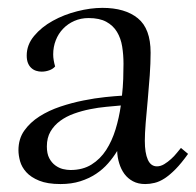

<svg xmlns="http://www.w3.org/2000/svg" viewBox="-20 -458 498 488"><path d="M26.9 -76.2Q26.9 -105 41.7 -126Q56.6 -147 80.3 -162.1Q104 -177.2 133.3 -187Q162.6 -196.8 191.9 -202.6Q221.2 -208.5 247.3 -211.2Q273.4 -213.9 290 -214.8Q292.5 -236.8 293.2 -257.3Q293.9 -277.8 293.9 -295.9Q293.9 -318.8 290.5 -339.8Q287.1 -360.8 277.3 -377Q267.6 -393.1 250.2 -402.6Q232.9 -412.1 205.1 -412.1Q185.5 -412.1 168.9 -404.8Q152.3 -397.5 140.4 -385Q128.4 -372.6 121.8 -355.7Q115.2 -338.9 115.2 -319.8Q115.2 -312.5 116.5 -304.9Q117.7 -297.4 120.1 -289.1Q114.7 -282.7 105.2 -279.3Q95.7 -275.9 85.9 -275.9Q78.6 -275.9 71.8 -278.1Q64.9 -280.3 59.6 -285.2Q54.2 -290 51 -297.9Q47.9 -305.7 47.9 -316.9Q47.9 -344.2 66.7 -366.7Q85.4 -389.2 114 -405Q142.6 -420.9 176.3 -429.4Q210 -438 240.2 -438Q297.9 -438 330.3 -411.6Q362.8 -385.3 362.8 -324.2Q362.8 -297.9 360.6 -266.4Q358.4 -234.9 355.5 -204.1Q352.5 -173.3 350.3 -145.8Q348.1 -118.2 348.1 -100.1Q348.1 -69.3 355.7 -52.2Q363.3 -35.2 378.9 -35.2Q388.2 -35.2 397.5 -40.8Q406.7 -46.4 415 -54Q423.3 -61.5 429.7 -69.6Q436 -77.6 439.9 -82L458 -66.9Q440.9 -43 426.3 -28.1Q411.6 -13.2 398.4 -4.6Q385.3 3.9 373 6.8Q360.8 9.8 349.1 9.8Q331.1 9.8 317.9 2.7Q304.7 -4.4 296.1 -16.1Q287.6 -27.8 283 -43Q278.3 -58.1 277.8 -74.2Q268.1 -58.1 254.9 -43Q241.7 -27.8 224.1 -16.1Q206.5 -4.4 184.1 2.7Q161.6 9.8 133.8 9.8Q100.6 9.8 79.6 1.2Q58.6 -7.3 46.9 -20.3Q35.2 -33.2 31 -48.3Q26.9 -63.5 26.9 -76.2ZM159.2 -25.9Q190.4 -25.9 212.6 -39.8Q234.9 -53.7 249.8 -76.7Q264.6 -99.6 273.7 -129.2Q282.7 -158.7 287.1 -189.9Q270.5 -188.5 250 -186.5Q229.5 -184.6 208.7 -180.4Q188 -176.3 168.2 -169.2Q148.4 -162.1 133.1 -150.9Q117.7 -139.6 108.4 -123.8Q99.1 -107.9 99.1 -85.9Q99.1 -67.4 105.2 -55.9Q111.3 -44.4 120.6 -37.6Q129.9 -30.8 140.1 -28.3Q150.4 -25.9 159.2 -25.9Z"/></svg>

Font: Simonetta
Style: Regular
Weight: 400
Version: Version 1.004